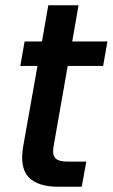

<svg xmlns="http://www.w3.org/2000/svg" viewBox="-20 -708 427 728"><path d="M67.9 -152.8 122.1 -458H57.1L73.2 -550.8H139.2L163.1 -688H277.8L253.9 -550.8H387.2L371.1 -458H236.8L183.1 -152.8Q177.7 -121.6 189.7 -108.4Q201.7 -95.2 236.8 -95.2H307.1L290 0H200.2Q123 0 88.6 -36.1Q54.2 -72.3 67.9 -152.8Z"/></svg>

Font: SVN-Poppins Medium
Style: Italic
Weight: 500
Italic angle: -10°
Designer: Ninad Kale (Devanagari), Jonny Pinhorn (Latin)
Foundry: Indian Type Foundry
Version: Version 3.002 2017